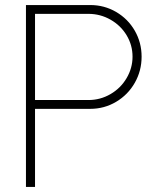

<svg xmlns="http://www.w3.org/2000/svg" viewBox="-20 -742 658 762"><path d="M506 -517Q506 -563 482.5 -602Q459 -641 418.5 -664Q378 -687 331 -687H119V-345H331Q378 -345 418.5 -368.5Q459 -392 482.5 -432Q506 -472 506 -517ZM542 -517Q542 -461 515 -413.5Q488 -366 441 -338Q394 -310 338 -310H119V0H83V-722H338Q394 -722 441 -694.5Q488 -667 515 -620Q542 -573 542 -517Z"/></svg>

Font: SUIT Variable
Style: Regular
Weight: 400
Designer: Sunn Youn; Korean Glyphs from Source Han Sans (Sandoll Communications; Soo-young Jang, Joo-yeon Kang)
Foundry: Sunn
Version: Version 1.150;FEAKit 1.0